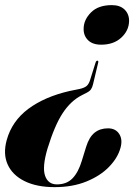

<svg xmlns="http://www.w3.org/2000/svg" viewBox="-61 -518 559 769"><path d="M311.5 -180Q308.5 -167.5 303.2 -160Q298 -152.5 286 -146.5L266.5 -136.5Q223 -114.5 190.5 -65.5Q158 -16.5 129 78Q107.5 151 119.5 185.8Q131.5 220.5 167 220.5Q206 220.5 229.5 196.2Q253 172 267 125L284 70Q296 31 317.8 13.5Q339.5 -4 371.5 -4Q402 -4 416.5 18.5Q431 41 421.5 74.5Q410.5 114.5 375.5 150.5Q340.5 186.5 285 209Q229.5 231.5 158 231.5Q86 231.5 37.5 207.5Q-11 183.5 -30.2 141Q-49.5 98.5 -34 42.5Q-13 -33 52.2 -81.8Q117.5 -130.5 217.5 -153.5L257 -161.5Q277 -166 285.8 -173.5Q294.5 -181 299.5 -196.5L321.5 -266.5Q324 -275 329 -275Q334.5 -275 332 -266ZM387 -497.5Q420 -497.5 438.2 -479.5Q456.5 -461.5 456 -433Q455 -395 424.5 -367Q394 -339 344 -339Q309.5 -339 291.2 -357.5Q273 -376 274 -404Q274.5 -439 303.5 -468.2Q332.5 -497.5 387 -497.5Z"/></svg>

Font: Fraunces 144pt S000
Style: Bold Italic
Weight: 700
Italic angle: -16°
Version: Version 1.000; ttfautohint (v1.8.3)